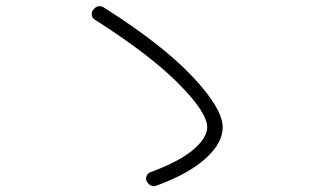

<svg xmlns="http://www.w3.org/2000/svg" viewBox="-20 -680 1040 632"><path d="M291 -616Q283 -621 282 -631Q281 -641 287 -648Q303 -668 324 -654Q516 -532 614.5 -427Q713 -322 713 -261Q713 -209 657 -158.5Q601 -108 498 -70Q476 -61 463 -83Q459 -91 462.5 -100.5Q466 -110 475 -113Q572 -149 617 -188Q662 -227 662 -261Q662 -310 567 -405.5Q472 -501 291 -616Z"/></svg>

Font: Rounded Mplus 1c Light
Style: Regular
Weight: 300
Version: Version 1.059.20150529